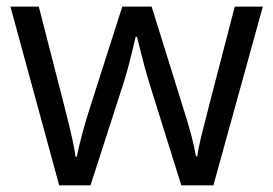

<svg xmlns="http://www.w3.org/2000/svg" viewBox="-20 -555 818 575"><path d="M522.9 0 424.8 -314Q415.5 -342.8 390.1 -444.8H386.2Q366.7 -359.4 352.1 -313L251 0H157.2L11.2 -535.2H96.2Q147.9 -333.5 175 -228Q202.1 -122.6 206.1 -85.9H210Q215.3 -113.8 227.3 -158Q239.3 -202.1 248 -228L346.2 -535.2H434.1L529.8 -228Q557.1 -144 566.9 -86.9H570.8Q572.8 -104.5 581.3 -141.1Q589.8 -177.7 683.1 -535.2H767.1L619.1 0Z"/></svg>

Font: f0_25842 
Style: Regular
Weight: 400
Foundry: Ascender Corporation
Version: Version 1.10